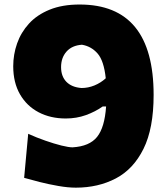

<svg xmlns="http://www.w3.org/2000/svg" viewBox="-20 -822 748 858"><path d="M318.8 16.6Q283.7 16.6 240.5 9Q197.3 1.5 156.7 -8.8Q116.2 -19 87.9 -27.3L106 -224.1Q143.6 -207 182.9 -193.4Q222.2 -179.7 254.6 -171.6Q287.1 -163.6 304.2 -163.6Q379.9 -168 413.8 -210.2Q447.8 -252.4 454.1 -346.2H439Q405.8 -322.8 363.8 -307.6Q321.8 -292.5 273.9 -292.5Q205.6 -292.5 152.6 -320.3Q99.6 -348.1 69.3 -400.6Q39.1 -453.1 39.1 -525.9Q39.1 -578.6 56.4 -627.9Q73.7 -677.2 109.6 -716.6Q145.5 -755.9 201.9 -778.8Q258.3 -801.8 335.9 -801.8Q666.5 -801.8 666.5 -397.9Q666.5 -248 621.3 -157Q576.2 -65.9 497.6 -24.7Q418.9 16.6 318.8 16.6ZM252.9 -522Q252.9 -481 276.6 -456.5Q300.3 -432.1 344.2 -428.7Q374 -428.7 402.1 -440.2Q430.2 -451.7 452.6 -472.2Q444.3 -550.8 416 -583Q387.7 -615.2 346.2 -622.1Q301.8 -619.1 277.3 -591.6Q252.9 -564 252.9 -522Z"/></svg>

Font: Pinar DS4 ExtraBold
Style: Regular
Weight: 800
Designer: Amin Abedi
Version: Version 3.000